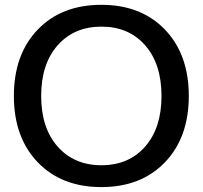

<svg xmlns="http://www.w3.org/2000/svg" viewBox="-20 -760 834 790"><path d="M135.3 -92.3Q37.1 -194.3 37.1 -365.2Q37.1 -536.1 135.3 -638.2Q233.4 -740.2 397 -740.2Q560.5 -740.2 658.7 -638.2Q756.8 -536.1 756.8 -365.2Q756.8 -194.3 658.7 -92.3Q560.5 9.8 397 9.8Q233.4 9.8 135.3 -92.3ZM217.3 -573.7Q149.4 -497.1 149.4 -365.2Q149.4 -233.4 217.3 -156.7Q285.2 -80.1 397.5 -80.1Q509.8 -80.1 577.1 -156.7Q644.5 -233.4 644.5 -365.2Q644.5 -497.1 577.1 -573.7Q509.8 -650.4 397.5 -650.4Q285.2 -650.4 217.3 -573.7Z"/></svg>

Font: GenEi M Gothic v2 Medium
Style: Regular
Weight: 500
Version: Version 2.0